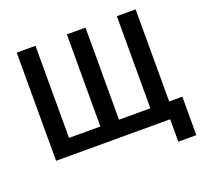

<svg xmlns="http://www.w3.org/2000/svg" viewBox="-144 -878 1252 1191"><g transform="rotate(-20 482.0 -283.0)"><path d="M836 148V0H83V-714H207V-106H414V-714H537V-106H744V-714H868V-106H955V148Z"/></g></svg>

Font: Noto Sans SemiCondensed SemiBold
Style: Regular
Weight: 600
Width: 4
Designer: Monotype Design Team
Foundry: Monotype Imaging Inc.
Version: Version 2.013; ttfautohint (v1.8.4.7-5d5b)